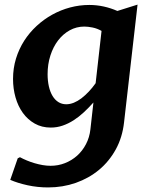

<svg xmlns="http://www.w3.org/2000/svg" viewBox="-20 -549 668 841"><path d="M424.8 -413.6Q405.8 -424.3 385.5 -428.5Q365.2 -432.6 349.6 -432.6Q314.9 -432.6 285.4 -416.3Q255.9 -399.9 234.4 -371.8Q212.9 -343.8 200.7 -305.7Q188.5 -267.6 188.5 -224.1Q188.5 -194.8 194.1 -170.4Q199.7 -146 210.2 -128.7Q220.7 -111.3 235.8 -101.8Q251 -92.3 270 -92.3Q286.6 -92.3 303.5 -99.1Q320.3 -106 336.7 -118.4Q353 -130.9 368.9 -147.7Q384.8 -164.6 398.9 -184.6ZM523.4 -13.2Q516.1 52.7 487.1 105.5Q458 158.2 413.6 195.1Q369.1 231.9 312 252Q254.9 272 190.4 272Q144.5 272 100.8 262.5Q57.1 252.9 24.9 238.8L57.6 144.5L67.4 139.6Q81.1 147 97.4 153.8Q113.8 160.6 131.3 165.8Q148.9 170.9 166.7 174.1Q184.6 177.2 201.7 177.2Q234.9 177.2 264.6 165.5Q294.4 153.8 317.9 132.8Q341.3 111.8 356.7 82.3Q372.1 52.7 376 17.6L389.2 -100.1Q368.7 -77.1 347.2 -57.1Q325.7 -37.1 302.5 -22.2Q279.3 -7.3 254.4 1.2Q229.5 9.8 202.1 9.8Q163.1 9.8 132.3 -7.6Q101.6 -24.9 80.3 -54.2Q59.1 -83.5 48.1 -122.1Q37.1 -160.6 37.1 -203.1Q37.1 -250 50 -292.2Q63 -334.5 85.9 -370.4Q108.9 -406.2 140.4 -435.3Q171.9 -464.4 209 -484.9Q246.1 -505.4 287.4 -516.4Q328.6 -527.3 371.1 -527.3Q403.3 -527.3 434.3 -520.5Q465.3 -513.7 494.1 -501L582.5 -528.8Z"/></svg>

Font: Proza Libre
Style: SemiBold Italic
Weight: 600
Designer: Jasper de Waard
Foundry: Jasper de Waard
Version: Version 1.000; ttfautohint (v1.4.1.8-43bc)